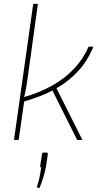

<svg xmlns="http://www.w3.org/2000/svg" viewBox="-20 -720 527 988"><path d="M175 -700 121 -310Q117 -284 113.5 -263.5Q110 -243 103 -216Q104 -215 104.5 -213Q105 -211 106 -209L76 0H52L151 -700ZM461 -480Q431 -408 386 -358.5Q341 -309 288.5 -276.5Q236 -244 185 -225Q134 -206 92 -194V-217Q180 -241 247.5 -279Q315 -317 362 -367.5Q409 -418 436 -480ZM268 -271Q275 -257 282 -243Q289 -229 296 -215L404 0H377L247 -260ZM219 65Q223 65 224.5 67Q226 69 226 75L217 135Q213 159 203.5 190.5Q194 222 183 248L169 244Q178 217 182.5 196Q187 175 192 142Q189 142 187.5 139.5Q186 137 187 133L196 75Q196 69 198.5 67Q201 65 208 65Z"/></svg>

Font: Exo 2 Thin
Style: Italic
Weight: 250
Italic angle: -8°
Designer: Natanael Gama
Foundry: Natanael Gama
Version: Version 2.010